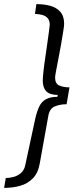

<svg xmlns="http://www.w3.org/2000/svg" viewBox="-53 -755 397 934"><path d="M124 -735Q160 -735 190.5 -727Q221 -719 240 -698Q259 -677 259 -639Q259 -629 254.5 -601.5Q250 -574 244 -538.5Q238 -503 231 -468.5Q224 -434 219.5 -409Q215 -384 215 -378Q215 -348 235.5 -339Q256 -330 285 -330L271 -248Q240 -248 214 -237.5Q188 -227 182 -191L141 37Q133 86 107 112.5Q81 139 44.5 149Q8 159 -33 159L-25 111Q-8 111 12 106Q32 101 48.5 87Q65 73 70 48L119 -180Q127 -214 138 -237Q149 -260 170 -272Q191 -284 226 -284L228 -293Q187 -294 171 -312Q155 -330 155 -363Q155 -375 158 -404Q161 -433 166.5 -470Q172 -507 177 -543Q182 -579 185.5 -604.5Q189 -630 189 -634Q189 -655 179 -666.5Q169 -678 152 -682.5Q135 -687 117 -687Z"/></svg>

Font: Archivo SemiCondensed Light
Style: Italic
Weight: 300
Width: 4
Italic angle: -10°
Designer: Hector Gatti
Foundry: Omnibus-Type
Version: Version 2.001